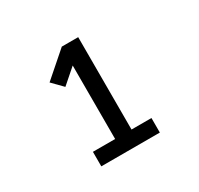

<svg xmlns="http://www.w3.org/2000/svg" viewBox="-116 -981 832 801"><g transform="rotate(-30 300.0 -580.5)"><path d="M441 -323H159V-393H266V-747L195 -685L147 -734L266 -838H345V-393H441Z"/></g></svg>

Font: R Plex Mono
Style: Regular
Weight: 400
Monospace: yes
Designer: Belleve Invis
Foundry: Belleve Invis
Version: Version 31.8.0